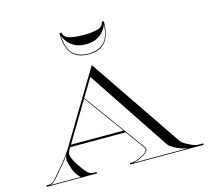

<svg xmlns="http://www.w3.org/2000/svg" viewBox="-131 -1137 1423 1295"><g transform="rotate(-15 580.0 -489.5)"><path d="M405 -979Q409 -946 447.5 -935.5Q486 -925 545 -925Q604.5 -925 643 -935.5Q681.5 -946 685 -979H700Q700 -881 662 -835.5Q624 -790 545 -790Q466.5 -790 428.2 -835.5Q390 -881 390 -979ZM395 -959Q399 -868.5 438.2 -831.8Q477.5 -795 545 -795Q612.5 -795 652 -831.8Q691.5 -868.5 695 -959Q687.5 -937 669.2 -914Q651 -891 620.2 -875.5Q589.5 -860 545 -860Q500.5 -860 469.8 -875.5Q439 -891 420.8 -914Q402.5 -937 395 -959ZM40 -10H60Q81 -10 104.8 -38Q128.5 -66 156.5 -98Q184.5 -130 206.5 -159.8Q228.5 -189.5 236.5 -202L545 -715L976 -80Q987 -63.5 996.5 -55.5Q1006 -47.5 1020 -39.5Q1036 -30.5 1059 -20.2Q1082 -10 1106 -10H1135V0H623V-10H635Q659 -10 682 -20.2Q705 -30.5 721 -39.5Q760.5 -62.5 743.5 -86.5L648 -217.5H261.5L250 -198.5Q236 -175.5 247 -148.5Q258 -121.5 276.5 -94Q297 -63.5 312.2 -44.5Q327.5 -25.5 340.5 -17Q344.5 -14.5 350.8 -12.2Q357 -10 368 -10H390V0H40ZM515 -640 438.5 -513 746 -90.5Q759 -72.5 750 -59.2Q741 -46 720.5 -34Q704.5 -25 686.8 -17Q669 -9 645 -5H1026Q1002 -9 979 -17.2Q956 -25.5 940 -34.5Q926 -42.5 914 -50.5Q902 -58.5 891 -75ZM270.5 -232.5H637.5L436 -509ZM223 -176Q215 -164.5 202.8 -147.2Q190.5 -130 162.5 -98Q144 -76.5 126.2 -55Q108.5 -33.5 92.5 -19.2Q76.5 -5 62.5 -5H278Q267 -13 252.5 -33.8Q238 -54.5 227 -89.5Q218 -118 215.2 -133.8Q212.5 -149.5 223 -176Z"/></g></svg>

Font: Engraving Unshaded CC
Style: Bold
Weight: 700
Designer: indestructible type*
Foundry: Cowboy Collective
Version: Version 1.000